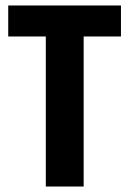

<svg xmlns="http://www.w3.org/2000/svg" viewBox="-20 -680 472 700"><path d="M147 0V-547H10V-660H421V-547H285V0Z"/></svg>

Font: Bricolage Grotesque 12pt Condensed Bricolage Grotesque 10pt Condensed Regular
Style: Bold
Weight: 700
Width: 3
Designer: Mathieu Triay
Foundry: Atelier Triay
Version: Version 1.001; ttfautohint (v1.8.4.7-5d5b);gftools[0.9.33.de